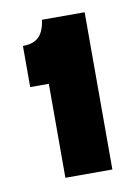

<svg xmlns="http://www.w3.org/2000/svg" viewBox="-57 -716 351 487"><g transform="rotate(-10 119.0 -472.5)"><path d="M73 -270V-512H25V-618Q52 -618 66 -631.5Q80 -645 84 -675H194V-270Z"/></g></svg>

Font: Bricolage Grotesque 36pt SemiCondensed
Style: Bold
Weight: 700
Width: 4
Designer: Mathieu Triay
Foundry: Atelier Triay
Version: Version 1.001;gftools[0.9.33.dev8+g029e19f]